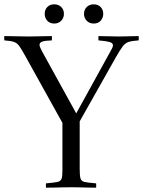

<svg xmlns="http://www.w3.org/2000/svg" viewBox="-24 -868 663 889"><path d="M512 -602 345 -306V-86Q345 -56 348.5 -42.5Q352 -29 368 -25.5Q384 -22 421 -19Q422 -9 421 1Q406 1 384 0.5Q362 0 340.5 -0.5Q319 -1 305 -1Q291 -1 269.5 -0.5Q248 0 226 0.5Q204 1 189 1Q188 -9 189 -19Q226 -22 241.5 -25.5Q257 -29 261 -40Q265 -51 265 -77V-299L94 -607Q76 -640 65.5 -654.5Q55 -669 40.5 -674Q26 -679 -4 -681Q-5 -691 -4 -701Q22 -701 52.5 -700Q83 -699 110 -699Q133 -699 161.5 -700Q190 -701 216 -701Q217 -691 216 -681Q185 -680 172 -675.5Q159 -671 159 -660Q159 -651 173 -626L329 -343L485 -626Q492 -638 495.5 -645.5Q499 -653 499 -658Q499 -669 483.5 -673.5Q468 -678 432 -681Q431 -691 432 -701Q450 -701 480 -700Q510 -699 528 -699Q551 -699 573.5 -700Q596 -701 618 -701Q619 -691 618 -681Q588 -679 572 -674Q556 -669 544 -653Q532 -637 512 -602ZM183 -804Q183 -823 195 -835.5Q207 -848 227 -848Q247 -848 259.5 -835.5Q272 -823 272 -804Q272 -785 259.5 -772Q247 -759 227 -759Q207 -759 195 -772Q183 -785 183 -804ZM365 -804Q365 -823 377.5 -835.5Q390 -848 410 -848Q430 -848 442 -835.5Q454 -823 454 -804Q454 -785 442 -772Q430 -759 410 -759Q390 -759 377.5 -772Q365 -785 365 -804Z"/></svg>

Font: Castoro Titling
Style: Regular
Weight: 400
Version: Version 2.04